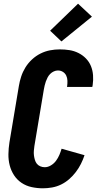

<svg xmlns="http://www.w3.org/2000/svg" viewBox="-20 -1010 540 1038"><path d="M212 8Q181 8 151 1.5Q121 -5 96.5 -21.5Q72 -38 56 -62.5Q40 -87 32.5 -116Q25 -145 25.5 -176.5Q26 -208 31 -240L82 -545Q86 -570 94.5 -596Q103 -622 117.5 -645.5Q132 -669 153 -688.5Q174 -708 199 -720.5Q224 -733 250.5 -738Q277 -743 303 -743Q330 -743 355.5 -739Q381 -735 404 -723.5Q427 -712 444.5 -694Q462 -676 471.5 -653Q481 -630 483 -603.5Q485 -577 481 -550L479 -540H342L343 -544Q345 -559 344.5 -574Q344 -589 338 -601.5Q332 -614 320 -621.5Q308 -629 293 -629Q282 -629 271 -624Q260 -619 251.5 -610.5Q243 -602 237.5 -591.5Q232 -581 228 -570Q224 -559 221.5 -548Q219 -537 217 -526L166 -221Q164 -208 163 -195Q162 -182 163.5 -170Q165 -158 168.5 -146Q172 -134 179 -125Q186 -116 197.5 -111Q209 -106 222 -106Q239 -106 255.5 -116Q272 -126 283 -141Q294 -156 301 -172.5Q308 -189 313 -206L437 -171Q429 -147 417.5 -124Q406 -101 390 -80Q374 -59 354 -41.5Q334 -24 310.5 -12.5Q287 -1 261.5 3.5Q236 8 212 8ZM312 -786 251 -844 402 -990 477 -920Z"/></svg>

Font: Iosevka Term Curly Heavy
Style: Italic
Weight: 900
Italic angle: -9°
Designer: Belleve Invis
Foundry: Belleve Invis
Version: Version 32.3.0